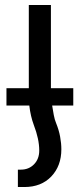

<svg xmlns="http://www.w3.org/2000/svg" viewBox="-20 -512 320 773"><path d="M6 -157H96V-492H185V-157H275V-87H190Q193 -68 196.5 -49Q200 -30 206 -16Q217 11 222 38Q227 65 227 89Q227 156 186.5 198.5Q146 241 78 241H52V171H64Q96 171 117 149.5Q138 128 138 94Q138 48 116 -9Q103 -44 98 -87H6Z"/></svg>

Font: Go Noto Current
Style: Regular
Weight: 400
Designer: Monotype Design Team
Foundry: Monotype Imaging Inc.
Version: Version 2.007; ttfautohint (v1.8) -l 8 -r 50 -G 200 -x 14 -D